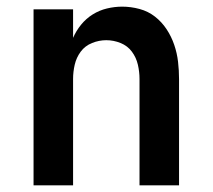

<svg xmlns="http://www.w3.org/2000/svg" viewBox="-20 -558 640 578"><path d="M81 0V-530H200V-444Q209 -465 224 -483.5Q239 -502 259 -514.5Q279 -527 302 -532.5Q325 -538 348 -538Q374 -538 400 -531Q426 -524 446.5 -508Q467 -492 481.5 -470Q496 -448 504.5 -423Q513 -398 516 -372Q519 -346 519 -320V0H400V-320Q400 -342 395 -363.5Q390 -385 377 -402.5Q364 -420 343 -428.5Q322 -437 300 -437Q278 -437 257 -428.5Q236 -420 223 -402.5Q210 -385 205 -363.5Q200 -342 200 -320V0Z"/></svg>

Font: Iosevka Curly Extended
Style: Bold
Weight: 700
Width: 7
Monospace: yes
Designer: Belleve Invis
Foundry: Belleve Invis
Version: Version 11.1.0; ttfautohint (v1.8.3)